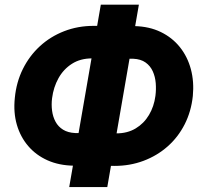

<svg xmlns="http://www.w3.org/2000/svg" viewBox="-20 -760 853 810"><path d="M375.5 -650.9 547.4 -649.9Q609.9 -648.4 658.2 -625Q706.5 -601.6 738.8 -561.3Q771 -521 785.2 -468.3Q799.3 -415.5 793.5 -355Q786.6 -289.6 759 -235.4Q731.4 -181.2 687 -142.1Q642.6 -103 585.4 -81.5Q528.3 -60.1 463.4 -60.1L291 -61Q229 -62 180.4 -83.7Q131.8 -105.5 98.9 -144Q65.9 -182.6 51 -234.1Q36.1 -285.6 42.5 -346.7Q48.8 -413.1 76.4 -468.8Q104 -524.4 148.4 -565.2Q192.9 -606 250.7 -628.4Q308.6 -650.9 375.5 -650.9ZM368.7 -513.7Q319.3 -513.7 283.7 -491Q248 -468.3 226.8 -430.2Q205.6 -392.1 199.7 -345.7Q196.3 -318.8 199.7 -293Q203.1 -267.1 214.4 -246.3Q225.6 -225.6 246.1 -212.9Q266.6 -200.2 297.4 -198.7L470.7 -197.3Q517.6 -197.3 552.5 -218.3Q587.4 -239.3 608.6 -275.1Q629.9 -311 635.7 -355.5Q639.2 -382.3 637 -409.4Q634.8 -436.5 624.5 -459.2Q614.3 -481.9 594.2 -496.3Q574.2 -510.7 542 -512.2ZM565.9 -740.2 432.6 29.3H272L405.3 -740.2Z"/></svg>

Font: Roboto Black
Style: Italic
Weight: 900
Italic angle: -12°
Designer: Christian Robertson
Foundry: Google
Version: Version 3.0; 2020